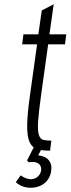

<svg xmlns="http://www.w3.org/2000/svg" viewBox="-20 -698 331 901"><path d="M90 -537 84 -490H154L121 -253Q108 -162 107.5 -109.5Q107 -57 119 -31Q131 -5 155 2Q179 9 215 9L221 -38Q197 -38 182.5 -42Q168 -46 162 -66.5Q156 -87 159 -130.5Q162 -174 173 -253L206 -490H285L291 -537H212L232 -678L176 -649L160 -537ZM115 64Q117 63 121.5 62.5Q126 62 132 62Q153 62 164 72.5Q175 83 173 102Q170 120 156.5 131.5Q143 143 125 143Q114 143 102 138.5Q90 134 77 125L54 157Q69 170 86 176.5Q103 183 123 183Q163 183 189 161.5Q215 140 220 105Q225 73 208.5 53.5Q192 34 159 31L180 -8H139L107 55Z"/></svg>

Font: Secuela Light
Style: Italic
Weight: 300
Italic angle: -8°
Designer: Fernando Haro
Foundry: deFharo
Version: Version 1.708